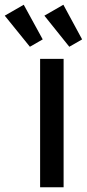

<svg xmlns="http://www.w3.org/2000/svg" viewBox="-92 -789 366 809"><path d="M176 0H77V-541H176ZM254 -623 200 -592 95 -723 175 -769ZM88 -623 34 -592 -72 -723 8 -769Z"/></svg>

Font: Medium
Style: Regular
Weight: 500
Designer: Fernando Haro
Foundry: deFharo
Version: Version 1.787